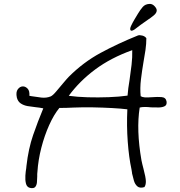

<svg xmlns="http://www.w3.org/2000/svg" viewBox="-20 -926 920 980"><path d="M133 33Q117 29 112.5 11Q108 -7 109.5 -29.5Q111 -52 114 -68Q115 -76 115 -79Q125 -167 149 -236.5Q173 -306 201 -373Q191 -375 181.5 -376.5Q172 -378 161 -379Q141 -381 121 -384.5Q101 -388 86 -398Q71 -408 66 -428Q60 -456 71 -470.5Q82 -485 97 -485Q110 -485 121 -473.5Q132 -462 130 -437Q134 -436 141 -435Q165 -431 191 -428Q217 -425 239 -434Q250 -439 267.5 -460Q285 -481 302 -501Q313 -515 319.5 -521.5Q326 -528 331 -534Q405 -608 492.5 -655.5Q580 -703 684 -745Q692 -748 706 -744.5Q720 -741 727 -731Q727 -702 722.5 -670.5Q718 -639 712 -607Q705 -566 699.5 -521Q694 -476 698 -435Q706 -430 719 -429Q732 -428 759 -430Q782 -432 804 -430.5Q826 -429 830 -409Q833 -391 821.5 -384.5Q810 -378 791 -377.5Q772 -377 753 -378Q752 -378 751 -378Q734 -380 719 -380Q704 -380 693 -377Q675 -263 702 -108Q704 -98 706.5 -87.5Q709 -77 712 -66Q724 -21 724.5 -1.5Q725 18 717 29Q694 36 681.5 25.5Q669 15 663.5 -4Q658 -23 654 -41Q654 -42 654 -43Q653 -48 652.5 -53Q652 -58 651 -62Q638 -122 632 -203Q626 -284 630 -368Q598 -372 552 -374.5Q506 -377 455 -378Q404 -379 357 -377Q338 -376 319 -375.5Q300 -375 283 -375Q255 -341 231 -287.5Q207 -234 191 -172Q175 -110 171 -49Q170 -44 170 -38Q170 -32 170 -25Q170 -10 168.5 5Q167 20 159.5 28.5Q152 37 133 33ZM331 -437Q374 -431 427.5 -429.5Q481 -428 535 -430Q589 -432 631 -438Q634 -476 641 -516Q647 -556 651.5 -595Q656 -634 655 -670Q546 -631 466 -571.5Q386 -512 331 -437ZM666 -775Q650 -765 646 -772Q642 -779 649 -794Q657 -811 666 -826Q675 -841 684 -856Q696 -876 708.5 -890.5Q721 -905 743 -906Q757 -907 768.5 -895Q780 -883 780 -873Q780 -860 765 -847.5Q750 -835 733 -824Q715 -812 699 -800Q683 -788 666 -775Z"/></svg>

Font: Yuji Hentaigana Akari
Style: Regular
Weight: 400
Designer: Kataoka Yuji
Foundry: Kinuta Font Factory
Version: Version 3.002